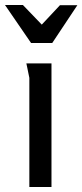

<svg xmlns="http://www.w3.org/2000/svg" viewBox="-37 -752 331 772"><path d="M81 -439Q81 -440 78 -453.5Q75 -467 72.5 -480.5Q70 -494 69 -497H170V0H81ZM131 -653 204 -731H274L173 -579H88L-17 -732H55Z"/></svg>

Font: Rosario Medium
Style: Regular
Weight: 500
Version: Version 1.201